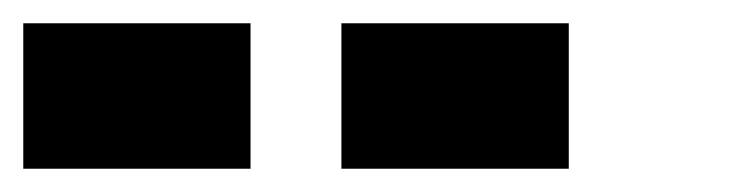

<svg xmlns="http://www.w3.org/2000/svg" viewBox="-20 -895 634 165"><path d="M468.8 -875V-750H273.4V-875ZM195.3 -875V-750H0V-875Z"/></svg>

Font: CraftyPE
Style: Regular
Weight: 400
Designer: Erek Butcher
Foundry: Haunted Coop
Version: Version 0.018;April 4, 2024;FontCreator 15.0.0.2962 64-bit